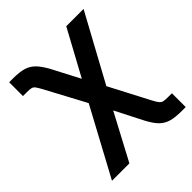

<svg xmlns="http://www.w3.org/2000/svg" viewBox="-202 -662 989 989"><g transform="rotate(-45 293.0 -167.5)"><path d="M240.2 -168.5 126 -381.8Q111.8 -408.7 104.2 -418.5Q96.7 -428.2 87.2 -430.9Q77.6 -433.6 54.7 -433.6H26.4V-534.2H54.7Q101.6 -534.2 130.9 -525.4Q160.2 -516.6 181.9 -494.4Q203.6 -472.2 226.6 -429.7L303.7 -282.2L438.5 -530.3H564.5L366.2 -166L479.5 50.8Q491.7 74.2 499.8 83.7Q507.8 93.3 518.1 95.9Q528.3 98.6 550.8 98.6H579.1V199.2H550.8Q503.4 199.2 474.1 190.9Q444.8 182.6 423.3 161.4Q401.9 140.1 379.9 98.6L302.7 -52.7L168.9 199.2H42Z"/></g></svg>

Font: WEMIX Pretendard SemiBold
Style: Regular
Weight: 600
Designer: Base glyphs from Inter by Rasmus Andersson; Hangeul glyphs from Noto Sans CJK(Source Han Sans) by Jang Soo-young and Kan
Foundry: Kil Hyung-jin
Version: Version 1.000